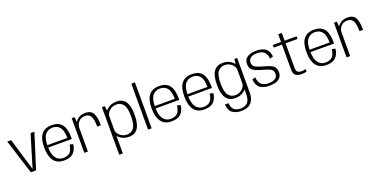

<svg xmlns="http://www.w3.org/2000/svg" viewBox="-16 -1818 6102 3082"><g transform="rotate(-20 3034.5 -277.0)"><path d="M214.5 0H303.5L490.5 -593H425.5L259 -40H259.5L93 -593H27.5Z M784.5 5V-37.5Q702 -37.5 656.5 -101.8Q611 -166 611 -298Q611 -440.5 658.8 -498Q706.5 -555.5 784.5 -555.5Q864.5 -555.5 909.2 -499.5Q954 -443.5 954 -310L959.5 -318.5H602.5V-278H1014.5Q1015.5 -288.5 1015.5 -300Q1015.5 -453.5 959.8 -525.5Q904 -597.5 784.5 -597.5Q668.5 -597.5 609.8 -525Q551 -452.5 551 -298Q551 -154.5 607.8 -74.8Q664.5 5 784.5 5ZM784.5 -37.5V5Q852 5 899 -16Q946 -37 973.5 -83.8Q1001 -130.5 1008 -192.5L951.5 -206.5Q945 -156 925.5 -114Q906 -72 869 -54.8Q832 -37.5 784.5 -37.5Z M1466.5 -325.5H1528.5Q1528.5 -468.5 1490.8 -533Q1453 -597.5 1361 -597.5Q1269.5 -597.5 1217 -546.2Q1164.5 -495 1164.5 -423L1188.5 -400.5Q1188.5 -459.5 1228.8 -506.2Q1269 -553 1340.5 -553Q1404 -553 1435.2 -503Q1466.5 -453 1466.5 -325.5ZM1127.5 0H1189V-470.5L1176.5 -592H1127.5Z M1644 220.5H1705.5V-487L1693 -592H1644ZM1895 4Q1993.5 4 2044.8 -68.8Q2096 -141.5 2096 -297Q2096 -453.5 2044.8 -525.8Q1993.5 -598 1895 -598Q1803 -598 1741 -549.5Q1679 -501 1679 -452.5L1705 -410.5Q1705 -463.5 1755.2 -508.5Q1805.5 -553.5 1875.5 -553.5Q1948.5 -553.5 1991.2 -497Q2034 -440.5 2034 -297Q2034 -153 1991.2 -96.8Q1948.5 -40.5 1875.5 -40.5Q1805.5 -40.5 1755.2 -85.2Q1705 -130 1705 -183.5L1679 -141.5Q1679 -93 1741 -44.5Q1803 4 1895 4Z M2216.5 0H2278V-785H2216.5Z M2620 5V-37.5Q2537.5 -37.5 2492 -101.8Q2446.5 -166 2446.5 -298Q2446.5 -440.5 2494.2 -498Q2542 -555.5 2620 -555.5Q2700 -555.5 2744.8 -499.5Q2789.5 -443.5 2789.5 -310L2795 -318.5H2438V-278H2850Q2851 -288.5 2851 -300Q2851 -453.5 2795.2 -525.5Q2739.5 -597.5 2620 -597.5Q2504 -597.5 2445.2 -525Q2386.5 -452.5 2386.5 -298Q2386.5 -154.5 2443.2 -74.8Q2500 5 2620 5ZM2620 -37.5V5Q2687.5 5 2734.5 -16Q2781.5 -37 2809 -83.8Q2836.5 -130.5 2843.5 -192.5L2787 -206.5Q2780.5 -156 2761 -114Q2741.5 -72 2704.5 -54.8Q2667.5 -37.5 2620 -37.5Z M3178.5 5V-37.5Q3096 -37.5 3050.5 -101.8Q3005 -166 3005 -298Q3005 -440.5 3052.8 -498Q3100.5 -555.5 3178.5 -555.5Q3258.5 -555.5 3303.2 -499.5Q3348 -443.5 3348 -310L3353.5 -318.5H2996.5V-278H3408.5Q3409.5 -288.5 3409.5 -300Q3409.5 -453.5 3353.8 -525.5Q3298 -597.5 3178.5 -597.5Q3062.5 -597.5 3003.8 -525Q2945 -452.5 2945 -298Q2945 -154.5 3001.8 -74.8Q3058.5 5 3178.5 5ZM3178.5 -37.5V5Q3246 5 3293 -16Q3340 -37 3367.5 -83.8Q3395 -130.5 3402 -192.5L3345.5 -206.5Q3339 -156 3319.5 -114Q3300 -72 3263 -54.8Q3226 -37.5 3178.5 -37.5Z M3729.5 231Q3797.5 231 3845.8 209.2Q3894 187.5 3924 134.8Q3954 82 3954 -8V-592H3907L3892.5 -468.5V-3.5Q3892.5 106 3848.8 148Q3805 190 3731 190Q3686.5 190 3652.2 175Q3618 160 3598.5 128.5Q3579 97 3575 42.5H3514Q3520.5 146.5 3579 188.8Q3637.5 231 3729.5 231ZM3705.5 4Q3797 4 3858 -43.2Q3919 -90.5 3919 -141.5L3892.5 -183.5Q3892.5 -130.5 3843.5 -85.5Q3794.5 -40.5 3724 -40.5Q3651.5 -40.5 3607.8 -96Q3564 -151.5 3564 -297Q3564 -442.5 3607.8 -498Q3651.5 -553.5 3724 -553.5Q3794.5 -553.5 3843.5 -508.5Q3892.5 -463.5 3892.5 -410.5L3918.5 -451.5Q3918.5 -500 3857.5 -549Q3796.5 -598 3705 -598Q3606.5 -598 3554 -526.8Q3501.5 -455.5 3501.5 -297Q3501.5 -139.5 3554.2 -67.8Q3607 4 3705.5 4Z M4291.5 4.5Q4399.5 4.5 4453.2 -34.8Q4507 -74 4507 -146Q4507 -233.5 4449 -266.2Q4391 -299 4306.5 -320.5Q4230 -340.5 4180.2 -364.2Q4130.5 -388 4130.5 -448Q4130.5 -497 4167.2 -526Q4204 -555 4279 -555Q4356.5 -555 4398.2 -517Q4440 -479 4447 -401L4502.5 -418Q4492.5 -514 4437 -555.8Q4381.5 -597.5 4279.5 -597.5Q4178.5 -597.5 4123.8 -558Q4069 -518.5 4069 -447.5Q4069 -366 4123 -332.5Q4177 -299 4261 -276.5Q4339.5 -256.5 4392.5 -232.2Q4445.5 -208 4445.5 -141.5Q4445.5 -96 4408 -67Q4370.5 -38 4292.5 -38Q4214.5 -38 4170.8 -75Q4127 -112 4120 -201L4064.5 -183.5Q4075.5 -77 4133.2 -36.2Q4191 4.5 4291.5 4.5Z M4836 6Q4883.5 6 4926.5 -5.5V-48.5Q4892.5 -38 4856 -38Q4812.5 -38 4788.8 -57Q4765 -76 4765 -135V-547.5H4969V-592H4765V-725.5H4703.5V-592H4562.5V-547.5H4703.5V-118.5Q4703.5 -45.5 4741 -19.8Q4778.5 6 4836 6Z M5264.5 5V-37.5Q5182 -37.5 5136.5 -101.8Q5091 -166 5091 -298Q5091 -440.5 5138.8 -498Q5186.5 -555.5 5264.5 -555.5Q5344.5 -555.5 5389.2 -499.5Q5434 -443.5 5434 -310L5439.5 -318.5H5082.5V-278H5494.5Q5495.5 -288.5 5495.5 -300Q5495.5 -453.5 5439.8 -525.5Q5384 -597.5 5264.5 -597.5Q5148.5 -597.5 5089.8 -525Q5031 -452.5 5031 -298Q5031 -154.5 5087.8 -74.8Q5144.5 5 5264.5 5ZM5264.5 -37.5V5Q5332 5 5379 -16Q5426 -37 5453.5 -83.8Q5481 -130.5 5488 -192.5L5431.5 -206.5Q5425 -156 5405.5 -114Q5386 -72 5349 -54.8Q5312 -37.5 5264.5 -37.5Z M5946.5 -325.5H6008.5Q6008.5 -468.5 5970.8 -533Q5933 -597.5 5841 -597.5Q5749.5 -597.5 5697 -546.2Q5644.5 -495 5644.5 -423L5668.5 -400.5Q5668.5 -459.5 5708.8 -506.2Q5749 -553 5820.5 -553Q5884 -553 5915.2 -503Q5946.5 -453 5946.5 -325.5ZM5607.5 0H5669V-470.5L5656.5 -592H5607.5Z"/></g></svg>

Font: Anybody UltraCondensed Thin Light
Style: Regular
Weight: 300
Version: Version 1.111